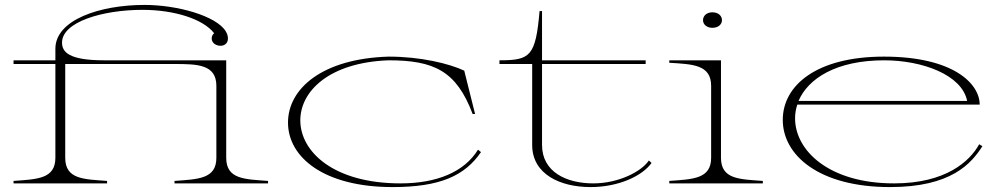

<svg xmlns="http://www.w3.org/2000/svg" viewBox="-20 -745 4060 780"><path d="M35 -10V0H415V-10C321 -17 245 -16 245 -104V-485H689C783 -485 859 -483 859 -396V-104C859 -18 785 -17 689 -10V0H1069V-10C975 -17 899 -16 899 -104V-500H403C259 -500 232 -534 232 -572C232 -656 397 -705 559 -705C688 -705 805 -668 850 -610C844 -605 840 -598 840 -589C840 -570 858 -559 876 -559C891 -559 906 -568 906 -589C906 -599 903 -608 897 -618C859 -680 702 -725 567 -725C387 -725 205 -665 205 -547V-500H35V-485H205V-104C205 -18 131 -17 35 -10Z M1575 15C1768 15 1868 -31 1934 -127L1922 -137C1866 -46 1754 0 1607 0C1335 0 1200 -129 1200 -256C1200 -375 1318 -491 1558 -500C1742 -500 1834 -458 1900 -282H1910L1866 -458C1804 -487 1688 -515 1559 -515C1289 -507 1150 -385 1150 -247C1150 -106 1296 15 1575 15Z M2009 -485H2142V-156C2142 -37 2256 15 2379 15C2493 15 2589 -30 2627 -83L2616 -93C2586 -48 2493 0 2390 0C2282 0 2182 -46 2182 -156V-485H2603V-500H2182V-700H2172C2156 -516 2134 -500 2009 -500Z M2699 -10V0H3079V-10C2985 -17 2909 -16 2909 -104V-500H2699V-490C2793 -484 2869 -483 2869 -396V-104C2869 -18 2795 -17 2699 -10ZM2913 -663C2913 -681 2898 -695 2874 -695C2851 -695 2836 -681 2836 -663C2836 -646 2851 -632 2874 -632C2898 -632 2913 -646 2913 -663Z M3596 15C3845 15 3926 -81 3971 -151L3958 -159C3920 -90 3823 0 3612 0C3347 0 3210 -134 3210 -264C3210 -283 3213 -302 3219 -320H3960C3960 -405 3853 -515 3571 -515C3297 -515 3160 -398 3160 -258C3160 -115 3306 15 3596 15ZM3224 -335C3263 -426 3377 -500 3572 -500C3727 -500 3888 -441 3909 -335Z"/></svg>

Font: Sprat Extended Thin
Style: Regular
Weight: 100
Width: 9
Designer: Ethan Nakache
Foundry: Collletttivo
Version: Version 2.000;Glyphs 3.2 (3217)